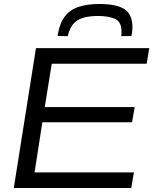

<svg xmlns="http://www.w3.org/2000/svg" viewBox="-20 -941 767 961"><path d="M49 0 160 -700H727L714 -622H239L204 -405H654L641 -329H192L153 -78H650L637 0ZM479 -921Q562 -921 602.5 -895.5Q643 -870 643 -803Q643 -782 638 -761L587 -760Q588 -768 588 -774.5Q588 -781 588 -787Q587 -833 554.5 -847Q522 -861 471 -861Q401 -861 366.5 -838.5Q332 -816 319 -760L268 -761Q278 -824 304.5 -858.5Q331 -893 374.5 -907Q418 -921 479 -921Z"/></svg>

Font: Georama Extended
Style: Italic
Weight: 400
Width: 7
Italic angle: -9°
Designer: Jean-Baptiste Levee
Foundry: Production Type
Version: Version 1.000